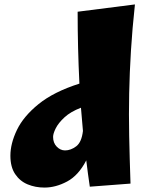

<svg xmlns="http://www.w3.org/2000/svg" viewBox="-20 -834 670 868"><path d="M181 14Q140 14 105 -0.5Q70 -15 48.5 -47Q27 -79 27 -130Q27 -185 56.5 -246.5Q86 -308 154.5 -363.5Q223 -419 339 -456Q335 -537 333 -617.5Q331 -698 331 -781L590 -814Q578 -703 572 -605Q566 -507 564 -413Q562 -319 564 -219.5Q566 -120 570 -4L386 10Q377 -50 370 -109Q335 -41 283.5 -13.5Q232 14 181 14ZM220 -215Q220 -188 236.5 -171Q253 -154 274 -154Q300 -154 324.5 -172.5Q349 -191 355 -242Q350 -295 346 -347Q299 -329 271.5 -303.5Q244 -278 232 -254Q220 -230 220 -215Z"/></svg>

Font: Marhey ExtraBold
Style: Regular
Weight: 800
Designer: Nur Syamsi & Bustanul Arifin
Foundry: Namelatype
Version: Version 1.000; ttfautohint (v1.8.4.7-5d5b)